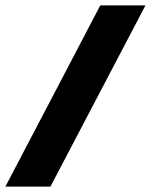

<svg xmlns="http://www.w3.org/2000/svg" viewBox="-65 -694 561 714"><path d="M-45 0H122.5L476 -674H308Z"/></svg>

Font: Anybody Condensed Black
Style: Italic
Weight: 900
Width: 3
Italic angle: -10°
Version: Version 1.113;gftools[0.9.25]